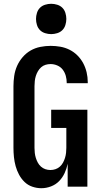

<svg xmlns="http://www.w3.org/2000/svg" viewBox="-20 -985 540 1013"><path d="M198 8Q174 8 150.5 0Q127 -8 109.5 -25Q92 -42 80.5 -63.5Q69 -85 62.5 -108.5Q56 -132 53.5 -156.5Q51 -181 51 -205V-530Q51 -557 55 -584.5Q59 -612 70 -637Q81 -662 99.5 -683.5Q118 -705 141.5 -718.5Q165 -732 192.5 -737.5Q220 -743 247 -743Q273 -743 298.5 -738.5Q324 -734 347 -722.5Q370 -711 388.5 -692.5Q407 -674 419 -651.5Q431 -629 437 -603.5Q443 -578 443 -552V-546H332V-549Q332 -567 327 -585Q322 -603 311 -617.5Q300 -632 282.5 -639.5Q265 -647 247 -647Q233 -647 220 -643Q207 -639 197 -630Q187 -621 180 -609Q173 -597 169 -584Q165 -571 163.5 -557.5Q162 -544 162 -530V-205Q162 -192 163.5 -178.5Q165 -165 169 -152Q173 -139 179.5 -127Q186 -115 196 -106Q206 -97 219 -92.5Q232 -88 246 -88Q260 -88 273 -92.5Q286 -97 296 -106Q306 -115 312.5 -127Q319 -139 323 -152Q327 -165 328.5 -178.5Q330 -192 330 -205V-310H250V-406H441V0H337V-121Q332 -96 321 -72Q310 -48 292 -29.5Q274 -11 249 -1.5Q224 8 198 8ZM250 -805Q234 -805 218 -810Q202 -815 191 -826Q180 -837 175 -853Q170 -869 170 -885Q170 -901 175 -917Q180 -933 191 -944Q202 -955 218 -960Q234 -965 250 -965Q266 -965 282 -960Q298 -955 309 -944Q320 -933 325 -917Q330 -901 330 -885Q330 -869 325 -853Q320 -837 309 -826Q298 -815 282 -810Q266 -805 250 -805Z"/></svg>

Font: Iosevka
Style: Bold
Weight: 700
Monospace: yes
Designer: Belleve Invis
Foundry: Belleve Invis
Version: Version 32.5.0; ttfautohint (v1.8.4)